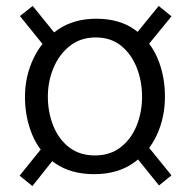

<svg xmlns="http://www.w3.org/2000/svg" viewBox="-20 -609 648 646"><path d="M297 -23Q219 -23 166.5 -59Q114 -95 89 -154.5Q64 -214 64 -283Q64 -352 92.5 -412Q121 -472 174.5 -509Q228 -546 304 -546Q382 -546 433.5 -509Q485 -472 510 -413Q535 -354 535 -284Q535 -214 507.5 -154.5Q480 -95 426.5 -59Q373 -23 297 -23ZM89 17 46 -18 142 -137 183 -101ZM515 15 415 -109 453 -147 557 -19ZM299 -86Q351 -86 386.5 -114Q422 -142 440 -187Q458 -232 458 -283Q458 -336 440 -381.5Q422 -427 387.5 -455Q353 -483 302 -483Q251 -483 215 -454.5Q179 -426 160 -380.5Q141 -335 141 -284Q141 -232 159 -186.5Q177 -141 212.5 -113.5Q248 -86 299 -86ZM145 -434 47 -555 90 -589 188 -468ZM458 -433 418 -471 514 -589 557 -554Z"/></svg>

Font: Yaldevi ExtraLight
Style: Regular
Weight: 400
Version: Version 1.100